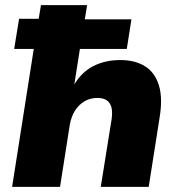

<svg xmlns="http://www.w3.org/2000/svg" viewBox="-20 -725 696 745"><path d="M27 0 111 -535H35L54 -652H130L139 -705H318L309 -650H490L472 -535H290L268 -395H267Q296 -445 342 -468.5Q388 -492 447 -492Q504 -492 542.5 -468Q581 -444 596.5 -394Q612 -344 599 -267L557 0H371L413 -262Q417 -290 412.5 -308Q408 -326 394.5 -335.5Q381 -345 358 -345Q330 -345 308 -332Q286 -319 271.5 -296.5Q257 -274 251 -242L213 0Z"/></svg>

Font: Nunito Sans 9pt Black
Style: Italic
Weight: 900
Italic angle: -9°
Version: Version 3.101;gftools[0.9.27]